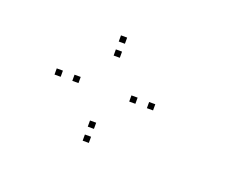

<svg xmlns="http://www.w3.org/2000/svg" viewBox="-65 -908 751 585"><g transform="rotate(20 310.0 -616.0)"><path d="M261 -767V-787H241V-767ZM111.5 -605.5V-625.5H91.5V-605.5ZM261 -445.5V-465.5H241V-445.5ZM411 -605.5V-625.5H391V-605.5ZM261 -491V-511H241V-491ZM169 -606V-626H149V-606ZM261 -721.5V-741.5H241V-721.5ZM353.5 -606V-626H333.5V-606Z"/></g></svg>

Font: Monaspace Neon Dots Var
Style: Regular
Weight: 400
Designer: Riley Cran and the Lettermatic Team
Version: Version 1.100 (Monaspace Neon Dots)